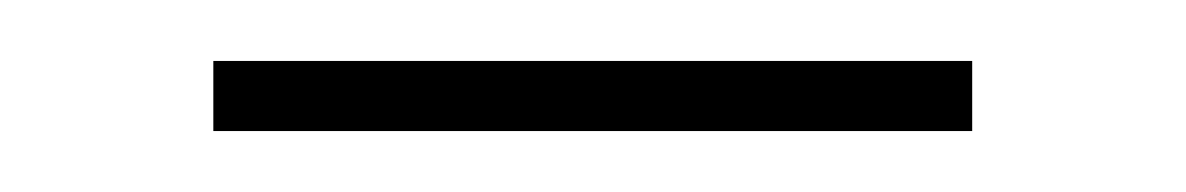

<svg xmlns="http://www.w3.org/2000/svg" viewBox="-20 -675 389 63"><path d="M50 -632V-655H299V-632Z"/></svg>

Font: Murecho Thin ExtraLight
Style: Regular
Weight: 250
Version: Version 1.010